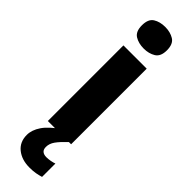

<svg xmlns="http://www.w3.org/2000/svg" viewBox="-338 -759 986 986"><g transform="rotate(45 155.5 -266.0)"><path d="M156 -768Q193 -768 220 -751.5Q247 -735 247 -689Q247 -644 220 -627.5Q193 -611 156 -611Q118 -611 91.5 -627.5Q65 -644 65 -689Q65 -735 91.5 -751.5Q118 -768 156 -768ZM240 -549V0H71V-549ZM158 101Q158 120 168.5 128.5Q179 137 197 137Q211 137 227 134Q243 131 253 127V224Q237 229 218 232.5Q199 236 173 236Q117 236 81 207Q45 178 45 127Q45 91 70 54Q95 17 154 -23L224 0Q190 32 174 54.5Q158 77 158 101Z"/></g></svg>

Font: Noto Sans Syriac ExtraBold
Style: Regular
Weight: 800
Designer: Patrick Giasson and the Monotype Design Team
Foundry: Monotype Imaging Inc.
Version: Version 3.000; ttfautohint (v1.8.4.7-5d5b)